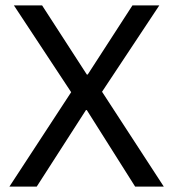

<svg xmlns="http://www.w3.org/2000/svg" viewBox="-20 -695 645 715"><path d="M15 0 245 -351.7 31.7 -675H136.7L303.3 -417.5H306.7L473.3 -675H573.3L360 -353.3L590 0H483.3L303.3 -285H300L116.7 0Z"/></svg>

Font: Funnel Sans
Style: Regular
Weight: 400
Designer: NORD ID, Kristian Moeller
Foundry: Dicotype
Version: Version 1.000